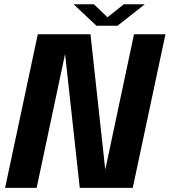

<svg xmlns="http://www.w3.org/2000/svg" viewBox="-20 -902 814 922"><path d="M156 0H4.5L161.5 -737.5H414.5L485.5 -87L623.5 -737.5H774.5L617.5 0H363L292.5 -643ZM333.5 -881.5H431L496 -819L574.5 -881.5H675.5L544.5 -778.5H443Z"/></svg>

Font: Epilogue
Style: Bold Italic
Weight: 700
Italic angle: -12°
Designer: Tyler Finck
Foundry: Etcetera Type Co
Version: Version 2.111; ttfautohint (v1.8.3)